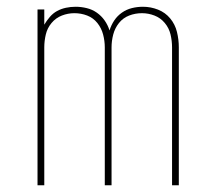

<svg xmlns="http://www.w3.org/2000/svg" viewBox="-20 -548 640 568"><path d="M91 0V-520H111V-475Q118 -487 127.5 -498Q137 -509 149 -515.5Q161 -522 175 -525Q189 -528 204 -528Q220 -528 236.5 -524Q253 -520 266.5 -510.5Q280 -501 289.5 -487.5Q299 -474 304 -458Q309 -474 318 -487.5Q327 -501 340.5 -510.5Q354 -520 370 -524Q386 -528 403 -528Q426 -528 447.5 -519.5Q469 -511 483.5 -493.5Q498 -476 503.5 -453.5Q509 -431 509 -408V0H489V-408Q489 -427 484.5 -446Q480 -465 467.5 -480Q455 -495 437 -502Q419 -509 400 -509Q380 -509 362 -502Q344 -495 332 -480Q320 -465 315 -446Q310 -427 310 -408V0H290V-408Q290 -427 285 -446Q280 -465 268 -480Q256 -495 238 -502Q220 -509 200 -509Q181 -509 163 -502Q145 -495 132.5 -480Q120 -465 115.5 -446Q111 -427 111 -408V0Z"/></svg>

Font: Iosevka SS04 Thin Extended
Style: Regular
Weight: 100
Width: 7
Monospace: yes
Designer: Belleve Invis
Foundry: Belleve Invis
Version: Version 19.0.0; ttfautohint (v1.8.4)